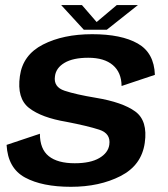

<svg xmlns="http://www.w3.org/2000/svg" viewBox="-20 -733 665 758"><path d="M260 4.5Q373 4.5 456 -38Q539 -80.5 551.5 -169Q564 -256.5 513.8 -293Q463.5 -329.5 358 -347Q279.5 -360 235 -374.8Q190.5 -389.5 197 -432Q201 -465 234.8 -485Q268.5 -505 328.5 -505Q391.5 -505 425.5 -476Q459.5 -447 460 -393.5L591.5 -437.5Q588.5 -524.5 523.8 -561.2Q459 -598 344 -598Q229.5 -598 149.8 -557.2Q70 -516.5 58.5 -432.5Q46 -344.5 95 -306.5Q144 -268.5 242.5 -252Q325.5 -236 371.8 -221Q418 -206 411.5 -161.5Q407 -129.5 372 -109Q337 -88.5 275 -88.5Q207.5 -88.5 172.5 -116.5Q137.5 -144.5 137.5 -205L6 -161Q11 -69 78.8 -32.2Q146.5 4.5 260 4.5ZM311 -615.5H401.5L524.5 -713H441L361.5 -646L303.5 -713H221.5Z"/></svg>

Font: Anybody Thin SemiBold
Style: Italic
Weight: 600
Italic angle: -10°
Version: Version 1.113;gftools[0.9.25]